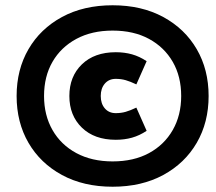

<svg xmlns="http://www.w3.org/2000/svg" viewBox="-20 -698 820 728"><path d="M407 10Q297 10 215 -34.5Q133 -79 88 -156.5Q43 -234 43 -334Q43 -434 88 -511.5Q133 -589 215 -633.5Q297 -678 407 -678Q517 -678 599 -633.5Q681 -589 726 -511.5Q771 -434 771 -334Q771 -234 726 -156.5Q681 -79 599 -34.5Q517 10 407 10ZM419 -168Q338 -168 290.5 -214Q243 -260 243 -334Q243 -408 290.5 -454Q338 -500 419 -500Q452 -500 480.5 -492Q509 -484 536 -466L497 -378Q474 -389 456.5 -394Q439 -399 419 -399Q393 -399 377.5 -381Q362 -363 362 -334Q362 -305 377.5 -287Q393 -269 419 -269Q439 -269 456.5 -274Q474 -279 497 -290L536 -202Q509 -184 480.5 -176Q452 -168 419 -168ZM407 -86Q487 -86 545 -117.5Q603 -149 635 -205Q667 -261 667 -334Q667 -408 635 -463.5Q603 -519 545 -550.5Q487 -582 407 -582Q328 -582 269.5 -550.5Q211 -519 179 -463.5Q147 -408 147 -334Q147 -261 179 -205Q211 -149 269.5 -117.5Q328 -86 407 -86Z"/></svg>

Font: Gantari Black
Style: Italic
Weight: 900
Italic angle: -10°
Version: Version 1.000